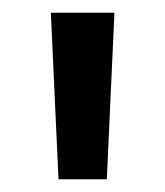

<svg xmlns="http://www.w3.org/2000/svg" viewBox="-20 -716 260 302"><path d="M60 -696H160L148 -434H72Z"/></svg>

Font: AmikoRegular
Style: Regular
Weight: 400
Designer: Pablo Impallari, Rodrigo Fuenzalida, Andres Torresi
Foundry: Impallari Type
Version: Version 1.000; ttfautohint (v1.3)